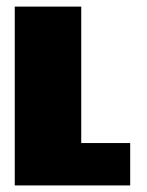

<svg xmlns="http://www.w3.org/2000/svg" viewBox="-20 -564 446 584"><path d="M227.1 -128.9H376V0H24.9V-543.9H227.1Z"/></svg>

Font: Montserrat arm ExtraBold
Style: Regular
Weight: 800
Designer: Julieta Ulanovsky
Foundry: Julieta Ulanovsky
Version: Version 6.000;PS 006.000;hotconv 1.0.88;makeotf.lib2.5.64775